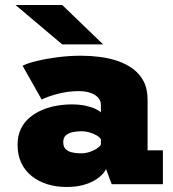

<svg xmlns="http://www.w3.org/2000/svg" viewBox="-20 -734 690 765"><path d="M245 11Q204.5 11 169.2 0.2Q134 -10.5 107 -31.8Q80 -53 65 -84.5Q50 -116 50 -157.5Q50 -193 62.8 -219.8Q75.5 -246.5 97.8 -265.2Q120 -284 147.8 -295.8Q175.5 -307.5 206 -312.8Q236.5 -318 266 -318Q296 -318 319.8 -313Q343.5 -308 359.5 -300.5Q375.5 -293 382 -286V-316Q382 -328.5 375.8 -338.5Q369.5 -348.5 358 -355.8Q346.5 -363 330.5 -367Q314.5 -371 295 -371Q270.5 -371 248.5 -367.8Q226.5 -364.5 207.8 -359.5Q189 -354.5 173.2 -348.8Q157.5 -343 146 -337.5L70 -472Q89.5 -482 126.2 -491Q163 -500 209.2 -506Q255.5 -512 304 -512Q340.5 -512 377.8 -507.2Q415 -502.5 449 -491Q483 -479.5 510 -459.5Q537 -439.5 552.5 -409.5Q568 -379.5 568 -337V-135H629V0H425L402.5 -60.5Q395.5 -44.5 375.5 -28Q355.5 -11.5 322.8 -0.2Q290 11 245 11ZM301.5 -123Q320 -123 337 -128.5Q354 -134 366 -142.2Q378 -150.5 382 -158V-179Q378 -186.5 366.2 -193.8Q354.5 -201 338 -206Q321.5 -211 303.5 -211Q286 -211 269.5 -207.5Q253 -204 242.5 -194.8Q232 -185.5 232 -167.5Q232 -149.5 241.5 -140Q251 -130.5 267 -126.8Q283 -123 301.5 -123ZM228 -557 42 -714H228L391 -557Z"/></svg>

Font: Trispace Thin ExtraBold
Style: Regular
Weight: 800
Version: Version 1.210